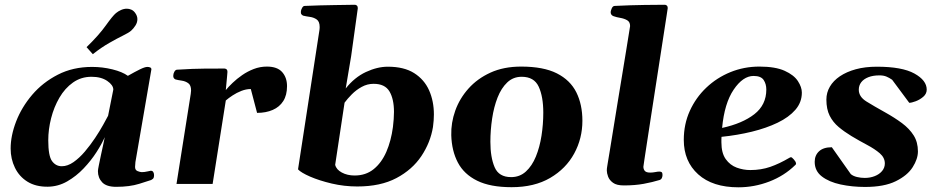

<svg xmlns="http://www.w3.org/2000/svg" viewBox="-20 -776 3947 810"><path d="M181.6 11.7Q130.9 12.2 95.9 -9.5Q61 -31.2 43 -68.4Q24.9 -105.5 24.9 -149.4Q24.9 -203.6 48.1 -263.7Q71.3 -323.7 115.7 -376Q160.2 -428.2 223.9 -460.9Q287.6 -493.7 368.7 -493.7Q412.1 -493.7 454.1 -483.4Q496.1 -473.1 519.5 -456.1Q549.3 -473.1 570.3 -483.4Q591.3 -493.7 601.6 -493.7Q608.4 -493.7 613.5 -491.5Q618.7 -489.3 618.7 -483.4L551.3 -92.3Q549.8 -80.1 549.8 -71.8Q549.8 -58.1 560.8 -54Q571.8 -49.8 578.1 -49.8Q589.4 -49.8 601.8 -52.7Q614.3 -55.7 616.2 -55.7Q623.5 -55.7 626.7 -50Q629.9 -44.4 629.9 -37.6Q629.9 -25.4 625 -21.5Q620.1 -17.6 617.7 -16.6Q607.9 -13.2 567.4 -0.5Q526.9 12.2 470.2 12.2Q429.2 12.2 411.1 -6.8Q393.1 -25.9 393.1 -54.2Q393.1 -59.6 397 -78.9Q400.9 -98.1 406 -122.3Q411.1 -146.5 415.8 -167.5Q420.4 -188.5 421.9 -197.3Q409.7 -169.4 387 -134Q364.3 -98.6 333 -65.7Q301.8 -32.7 263.4 -10.7Q225.1 11.2 181.6 11.7ZM240.7 -74.7Q265.1 -74.7 290 -92Q314.9 -109.4 338.1 -136.7Q361.3 -164.1 381.1 -193.8Q400.9 -223.6 415 -249Q429.2 -274.4 436 -287.6L458 -397.9Q458 -417 432.4 -434.6Q406.7 -452.1 366.2 -452.1Q322.3 -452.1 288.1 -428Q253.9 -403.8 230.7 -364Q207.5 -324.2 195.6 -277.1Q183.6 -230 183.6 -184.1Q183.6 -118.2 199.5 -96.4Q215.3 -74.7 240.7 -74.7ZM371.6 -547.4 345.2 -577.1Q397.5 -627.9 426.5 -668.7Q455.6 -709.5 469.2 -720.7Q478.5 -728.5 490.7 -733.9Q502.9 -739.3 515.1 -739.3Q524.4 -739.3 533.7 -735.4Q543 -731.4 549.8 -722.2Q559.6 -709 559.6 -695.3Q559.6 -681.2 551.5 -668.5Q543.5 -655.8 533.2 -646.5Q523.9 -638.2 499 -626Q474.1 -613.8 440.7 -594.7Q407.2 -575.7 371.6 -547.4Z M932.6 -396Q943.8 -409.7 961.4 -426.5Q979 -443.4 1001.5 -459Q1023.9 -474.6 1050.5 -484.9Q1077.1 -495.1 1106 -495.1Q1149.9 -495.1 1170.4 -471.9Q1190.9 -448.7 1190.9 -412.6Q1190.9 -374.5 1175 -349.6Q1159.2 -324.7 1130.6 -312.3Q1102.1 -299.8 1064.5 -299.8L1038.1 -400.4Q1018.6 -400.4 998.5 -392.6Q978.5 -384.8 961.4 -373.5Q944.3 -362.3 932.6 -352.1L877 0H724.6L784.7 -379.9Q786.1 -388.2 786.1 -394Q786.1 -416.5 774.2 -425Q762.2 -433.6 746.6 -435.8Q731 -438 720.2 -440.9Q710.9 -445.3 710.9 -455.6Q710.9 -465.3 715.6 -473.4Q720.2 -481.4 726.1 -481.9Q794.4 -486.3 846.2 -486.6Q897.9 -486.8 927.2 -486.8Q931.2 -486.8 935.3 -483.9Q939.5 -481 939.5 -472.2Q939.5 -472.2 938 -453.9Q936.5 -435.5 932.6 -396Z M1237.3 -61.5 1327.6 -648.9Q1328.1 -651.4 1328.1 -653.3Q1328.1 -655.3 1328.4 -657.5Q1328.6 -659.7 1328.6 -661.6Q1328.6 -685.1 1316.2 -693.8Q1303.7 -702.6 1287.1 -704.8Q1270.5 -707 1258.8 -710Q1253.9 -712.4 1251.2 -716.3Q1248.5 -720.2 1249.5 -729.5Q1250.5 -735.4 1254.6 -742.9Q1258.8 -750.5 1264.6 -751Q1333.5 -753.9 1390.6 -754.6Q1447.8 -755.4 1477.1 -755.9Q1481 -755.9 1485.1 -752.9Q1489.3 -750 1489.3 -741.2Q1489.3 -740.2 1489.3 -739Q1489.3 -737.8 1488.8 -736.3L1461.4 -539.1L1438.5 -402.8Q1475.6 -449.7 1523.7 -472.2Q1571.8 -494.6 1616.2 -494.6Q1684.6 -494.6 1727.3 -467.5Q1770 -440.4 1790.3 -394.8Q1810.5 -349.1 1810.5 -293Q1810.5 -269 1806.6 -240.2Q1795.9 -174.8 1757.6 -117.4Q1719.2 -60.1 1652.3 -24.7Q1585.4 10.7 1487.3 10.7Q1432.1 10.7 1379.4 -1.7Q1326.7 -14.2 1288.1 -31Q1249.5 -47.9 1237.3 -61.5ZM1433.6 -342.8 1394 -80.6Q1398.9 -60.5 1422.1 -48.1Q1445.3 -35.6 1476.1 -35.6Q1523.4 -35.6 1556.6 -62.5Q1589.8 -89.4 1609.9 -135.5Q1629.9 -181.6 1637.7 -240.2Q1639.6 -257.3 1640.9 -273.2Q1642.1 -289.1 1642.1 -303.7Q1642.1 -358.4 1623 -390.4Q1604 -422.4 1556.2 -422.4Q1529.3 -422.4 1505.9 -409.4Q1482.4 -396.5 1464.1 -377.9Q1445.8 -359.4 1433.6 -342.8Z M1883.8 -205.6Q1882.3 -257.8 1900.6 -309.1Q1918.9 -360.4 1956.3 -402.3Q1993.7 -444.3 2049.3 -469.7Q2105 -495.1 2178.7 -495.1Q2272.5 -495.1 2329.1 -466.6Q2385.7 -438 2411.4 -386.5Q2437 -335 2437 -266.6Q2437 -191.9 2402.3 -128.2Q2367.7 -64.5 2301 -25.4Q2234.4 13.7 2138.2 13.7Q2048.3 13.7 1992.9 -13.7Q1937.5 -41 1911.6 -90.3Q1885.7 -139.6 1883.8 -205.6ZM2136.2 -28.8Q2172.9 -28.8 2198.7 -52.5Q2224.6 -76.2 2240.7 -115.5Q2256.8 -154.8 2264.4 -203.1Q2272 -251.5 2272 -300.8Q2272 -368.2 2252.7 -410.2Q2233.4 -452.1 2180.7 -452.1Q2145 -452.1 2119.9 -428.2Q2094.7 -404.3 2079.1 -364.5Q2063.5 -324.7 2056.2 -275.9Q2048.8 -227.1 2048.8 -177.7Q2048.8 -112.3 2066.7 -70.6Q2084.5 -28.8 2136.2 -28.8Z M2543.9 -87.9Q2546.9 -106 2553.5 -145.8Q2560.1 -185.5 2568.6 -238.8Q2577.1 -292 2586.7 -350.3Q2596.2 -408.7 2605.5 -464.4Q2614.7 -520 2622.1 -565.7Q2629.4 -611.3 2633.8 -638.4Q2638.2 -665.5 2638.2 -666Q2638.2 -683.7 2625.7 -690.7Q2613.3 -697.8 2597.2 -700.5Q2581.2 -703.2 2568.7 -707.6Q2556.2 -711.9 2556.2 -725.1Q2556.2 -729.5 2560.5 -740Q2564.9 -750.5 2572.8 -751Q2641.6 -754.4 2698.5 -755.1Q2755.4 -755.9 2784.7 -755.9Q2788.6 -755.9 2792.7 -752.9Q2796.9 -750 2796.9 -741.2Q2796.9 -740.2 2792.5 -711.9Q2788.2 -683.6 2780.8 -636.2Q2773.4 -588.9 2764.4 -530.1Q2755.4 -471.3 2745.6 -408.7Q2735.8 -346 2726.8 -287Q2717.8 -228 2710.4 -180.2Q2703 -132.3 2698.7 -103.5Q2694.3 -74.7 2694.3 -72.8Q2694.3 -62 2700.4 -54.9Q2706.5 -47.9 2723.1 -47.9Q2733.4 -47.9 2744.1 -50Q2754.9 -52.2 2762.2 -52.2Q2766.6 -52.2 2770.8 -50Q2774.9 -47.9 2774.9 -37.1Q2774.9 -31.2 2772.2 -25.1Q2769.5 -19 2762.7 -16.6Q2732.4 -7.3 2695.6 -0.5Q2658.7 6.3 2611.8 6.3Q2581.5 6.3 2566.2 -4.9Q2550.8 -16.1 2545.4 -31Q2540 -45.9 2540 -56.6Q2540 -64.5 2541.3 -71.5Q2542.5 -78.6 2543.9 -87.9Z M3362.8 -385.3Q3362.8 -344.2 3335.4 -312.7Q3308.1 -281.2 3260.5 -258.3Q3212.9 -235.4 3152.1 -220.5Q3091.3 -205.6 3023.9 -198.7Q3023.4 -193.4 3023.4 -187.5Q3023.4 -181.6 3023.4 -175.8Q3023.4 -130.4 3041.7 -104.7Q3060.1 -79.1 3088.1 -68.8Q3116.2 -58.6 3145 -58.6Q3190.9 -58.6 3229.5 -72Q3268.1 -85.4 3309.6 -109.9Q3311.5 -110.8 3313.2 -111.8Q3314.9 -112.8 3316.9 -112.8Q3320.8 -112.8 3329.3 -103Q3337.9 -93.3 3337.9 -87.4Q3337.9 -86.9 3338.1 -86.4Q3338.4 -85.9 3338.4 -85.4Q3338.4 -83.5 3337.4 -82.3Q3336.4 -81.1 3335.4 -80.1Q3288.6 -34.2 3225.3 -10Q3162.1 14.2 3095.2 14.2Q2986.3 14.2 2925.5 -40.5Q2864.7 -95.2 2864.7 -186Q2864.7 -252 2890.1 -308.1Q2915.5 -364.3 2959.7 -406.2Q3003.9 -448.2 3061.5 -471.7Q3119.1 -495.1 3183.6 -495.1Q3251 -495.1 3290.3 -477.3Q3329.6 -459.5 3346.2 -433.8Q3362.8 -408.2 3362.8 -385.3ZM3159.2 -455.6Q3114.3 -455.6 3075.2 -397.9Q3036.1 -340.3 3026.4 -236.3Q3111.8 -254.9 3162.4 -294.2Q3212.9 -333.5 3212.9 -398.4Q3212.9 -421.4 3201.7 -438.5Q3190.4 -455.6 3159.2 -455.6Z M3629.4 12.7Q3574.7 12.7 3526.1 2.2Q3477.5 -8.3 3447.3 -31.5Q3417 -54.7 3417 -93.3Q3417 -120.6 3435.3 -137.7Q3453.6 -154.8 3489.3 -154.8L3569.3 -41.5Q3579.1 -33.2 3595.2 -29.3Q3611.3 -25.4 3628.4 -25.4Q3650.9 -25.4 3670.2 -33Q3689.5 -40.5 3701.2 -54.4Q3712.9 -68.4 3712.9 -86.4Q3712.9 -110.8 3691.7 -129.2Q3670.4 -147.5 3638.2 -164.6Q3606 -181.6 3571.8 -202.1Q3542 -220.2 3518.1 -240.2Q3494.1 -260.3 3480.2 -287.8Q3466.3 -315.4 3466.3 -356Q3466.3 -385.3 3481 -410.4Q3495.6 -435.5 3523.4 -454.3Q3551.3 -473.1 3590.6 -483.9Q3629.9 -494.6 3679.2 -494.6Q3785.6 -494.6 3837.6 -465.8Q3889.6 -437 3889.6 -397.9Q3889.6 -380.4 3875.2 -367.9Q3860.8 -355.5 3843.3 -348.9Q3825.7 -342.3 3815.9 -342.3L3743.7 -439.5Q3731.9 -447.8 3719.7 -452.9Q3707.5 -458 3690.4 -458Q3662.6 -458 3643.1 -450.2Q3623.5 -442.4 3613.3 -429Q3603 -415.5 3603 -397.5Q3603 -367.7 3635.5 -347.7Q3668 -327.6 3714.4 -301.8Q3753.9 -279.8 3785.2 -256.6Q3816.4 -233.4 3834.5 -204.8Q3852.5 -176.3 3852.5 -137.2Q3852.5 -105.5 3830.3 -70.6Q3808.1 -35.6 3759 -11.5Q3710 12.7 3629.4 12.7Z"/></svg>

Font: Gelasio
Style: Italic
Weight: 400
Italic angle: -8.5°
Designer: Eben Sorkin
Foundry: Eben Sorkin
Version: Version 1.008